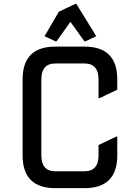

<svg xmlns="http://www.w3.org/2000/svg" viewBox="-20 -980 728 1000"><path d="M268.6 0Q97.7 0 97.7 -170.9V-566.4Q97.7 -737.3 268.6 -737.3H419.9Q590.8 -737.3 590.8 -566.4V-512.7L498 -468.8H493.2V-566.4Q493.2 -649.4 419.9 -649.4H268.6Q195.3 -649.4 195.3 -566.4V-170.9Q195.3 -87.9 268.6 -87.9H419.9Q493.2 -87.9 493.2 -170.9V-224.6L585.9 -268.6H590.8V-170.9Q590.8 0 419.9 0ZM211.9 -791.5 286.6 -918.9 372.6 -960H377.4L481.4 -791.5L424.8 -764.6H419.9L346.7 -866.2L274.4 -764.6H269.5Z"/></svg>

Font: Nova Square
Style: Book
Weight: 400
Version: Version 2.000